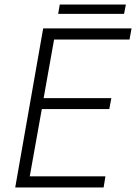

<svg xmlns="http://www.w3.org/2000/svg" viewBox="-20 -825 599 845"><path d="M170 -700H559L550 -651H218L172 -393H470L461 -345H164L111 -49H444L436 0H47ZM243 -805H534L526 -764H236Z"/></svg>

Font: Sarabun ExtraLight
Style: Italic
Weight: 275
Italic angle: -10°
Designer: Suppakit Chalermlarp | Katatrad Co.,Ltd.
Foundry: Cadson Demak Co.,Ltd.
Version: Version 1.000; ttfautohint (v1.6)